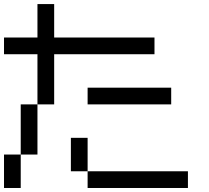

<svg xmlns="http://www.w3.org/2000/svg" viewBox="-20 -937 1040 957"><path d="M0 -166.7H83.3V0H0ZM0 -666.7V-750H166.7V-916.7H250V-750H750V-666.7H250V-416.7H166.7V-666.7ZM166.7 -166.7H83.3V-416.7H166.7ZM916.7 -83.3V0H416.7V-83.3ZM333.3 -83.3V-250H416.7V-83.3ZM833.3 -416.7H416.7V-500H833.3Z"/></svg>

Font: Galmuri11 Regular
Style: Regular
Weight: 400
Designer: Minseo Lee (Quiple)
Version: Version 2.356;hotconv 1.1.0;makeotfexe 2.6.0 DEVELOPMENT